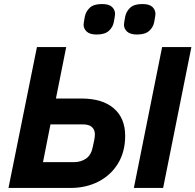

<svg xmlns="http://www.w3.org/2000/svg" viewBox="-20 -931 968 951"><path d="M22 0 163 -698H308L257 -443H383Q487 -443 543.5 -394.5Q600 -346 600 -258Q600 -180 565 -122Q530 -64 468.5 -32Q407 0 328 0ZM193 -128H347Q380 -128 405.5 -145Q431 -162 439 -201Q444 -222 447 -238.5Q450 -255 450 -265Q450 -288 435.5 -301.5Q421 -315 389 -315H230ZM643 0 783 -698H928L788 0ZM459 -760Q425 -760 409.5 -774.5Q394 -789 394 -809Q394 -814 395.5 -822Q397 -830 400 -848Q405 -874 424.5 -892.5Q444 -911 485 -911Q520 -911 535 -896.5Q550 -882 550 -862Q550 -857 548.5 -849Q547 -841 544 -823Q540 -798 520 -779Q500 -760 459 -760ZM659 -760Q625 -760 609.5 -774.5Q594 -789 594 -809Q594 -814 595.5 -822Q597 -830 600 -848Q605 -874 624.5 -892.5Q644 -911 685 -911Q720 -911 735 -896.5Q750 -882 750 -862Q750 -857 748.5 -849Q747 -841 744 -823Q740 -798 720 -779Q700 -760 659 -760Z"/></svg>

Font: IBM Plex Sans
Style: Bold Italic
Weight: 700
Italic angle: -11.31°
Designer: Mike Abbink, Paul van der Laan, Pieter van Rosmalen
Foundry: Bold Monday
Version: Version 3.201